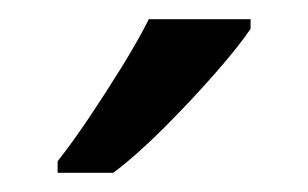

<svg xmlns="http://www.w3.org/2000/svg" viewBox="-20 -786 321 200"><path d="M241 -756Q229 -738 204 -709.5Q179 -681 150.5 -652.5Q122 -624 98 -606H40V-618Q55 -637 72.5 -663Q90 -689 107 -716.5Q124 -744 135 -766H241Z"/></svg>

Font: Noto Sans Modi
Style: Regular
Weight: 400
Designer: Monotype Design Team
Foundry: Monotype Imaging Inc.
Version: Version 2.003; ttfautohint (v1.8.4.7-5d5b)